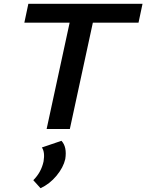

<svg xmlns="http://www.w3.org/2000/svg" viewBox="-20 -678 769 1009"><path d="M729 -658 708 -559H468L347 0H225L346 -559H108L129 -658ZM200 97 303 62Q333 94 323 158Q313 202 277 245.5Q241 289 193 311L155 269Q197 227 209 170Q217 121 200 97Z"/></svg>

Font: EauTest
Style: Bold Italic
Weight: 700
Italic angle: -12°
Designer: Christian Thalmann (Catharsis Fonts)
Version: Version 0.001;PS 000.001;hotconv 1.0.88;makeotf.lib2.5.64775